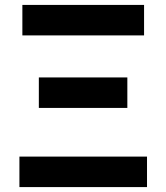

<svg xmlns="http://www.w3.org/2000/svg" viewBox="-20 -761 676 781"><path d="M59 0H578V-124H59ZM138 -322H498V-446H138ZM71 -617H566V-741H71Z"/></svg>

Font: Noto Sans CJK TC
Style: Bold
Weight: 700
Designer: Ryoko NISHIZUKA 西塚涼子 (kana, bopomofo & ideographs); Paul D. Hunt (Latin, Greek & Cyrillic); Sandoll Communications 산돌커뮤니
Foundry: Adobe
Version: Version 2.004;hotconv 1.0.118;makeotfexe 2.5.65603